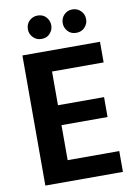

<svg xmlns="http://www.w3.org/2000/svg" viewBox="-97 -964 720 1026"><g transform="rotate(-10 262.5 -451.0)"><path d="M64 0ZM64 0ZM485 0H64V-706H485V-594H205V-411H455V-303H205V-113H485ZM180 -775Q154 -775 135.5 -793.5Q117 -812 117 -838Q117 -867 136 -884.5Q155 -902 180 -902Q210 -902 227 -882.5Q244 -863 244 -838Q244 -814 227 -794.5Q210 -775 180 -775ZM369 -775Q340 -775 323 -794.5Q306 -814 306 -838Q306 -865 324 -883.5Q342 -902 369 -902Q396 -902 414.5 -883.5Q433 -865 433 -838Q433 -813 415.5 -794Q398 -775 369 -775Z"/></g></svg>

Font: Ulagadi Sans SemiBold
Style: Regular
Weight: 600
Designer: Ninad Kale (Devanagari), Jonny Pinhorn (Latin)
Foundry: Indian Type Foundry
Version: Version 3.01;March 29, 2020;FontCreator 12.0.0.2522 64-bit; 